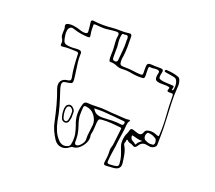

<svg xmlns="http://www.w3.org/2000/svg" viewBox="-128 -918 1255 1119"><g transform="rotate(20 500.0 -359.0)"><path d="M839 -518Q846 -519 847 -522.5Q848 -526 849 -529Q852 -550 848 -567Q846 -578 840 -585.5Q834 -593 821 -595Q809 -597 797.5 -599.5Q786 -602 774 -603Q770 -604 766 -605Q762 -606 762 -610Q764 -620 774 -618Q792 -617 810.5 -614Q829 -611 847 -604Q853 -602 856.5 -596Q860 -590 862 -583Q868 -563 865 -542Q861 -493 863.5 -443Q866 -393 868 -343Q870 -305 870 -266.5Q870 -228 869 -190Q869 -180 857 -172Q845 -164 831 -165Q827 -166 822 -166.5Q817 -167 812 -168Q782 -175 765 -148Q760 -139 753 -134.5Q746 -130 734 -138Q726 -143 716 -145Q706 -147 698 -156Q697 -158 693 -157Q689 -156 690 -154Q691 -146 687 -138Q683 -130 689 -121Q702 -99 707 -73.5Q712 -48 715 -22Q721 21 673 24Q662 25 650.5 25.5Q639 26 627 27Q613 27 614 13Q616 -5 618.5 -23.5Q621 -42 619 -61Q618 -74 622.5 -87Q627 -100 628 -114Q630 -136 633 -157.5Q636 -179 638 -201Q639 -206 638 -208.5Q637 -211 630 -212Q602 -215 574.5 -217Q547 -219 518 -217Q502 -216 498.5 -212Q495 -208 493 -193Q491 -174 490.5 -155Q490 -136 485 -117Q484 -110 485.5 -103Q487 -96 486 -89Q485 -72 474 -53.5Q463 -35 446.5 -22Q430 -9 411 -9Q406 -9 402.5 -7Q399 -5 395 -2Q372 17 345.5 14Q319 11 302 -14Q287 -37 276 -61.5Q265 -86 260 -113Q250 -160 238 -205.5Q226 -251 209 -296Q199 -323 209.5 -342.5Q220 -362 250 -365Q271 -367 267 -386Q260 -421 257 -456.5Q254 -492 253 -528Q253 -539 242 -540Q220 -541 198.5 -541.5Q177 -542 155 -539Q139 -536 141 -551Q143 -561 140.5 -570Q138 -579 133 -586Q129 -593 128.5 -600.5Q128 -608 128 -615Q128 -624 129 -633.5Q130 -643 127 -651Q123 -663 128.5 -668.5Q134 -674 144 -675Q158 -677 171 -675.5Q184 -674 197 -671Q211 -667 224 -662.5Q237 -658 251 -659Q267 -660 265 -674Q264 -688 262.5 -702Q261 -716 259 -729Q258 -745 274 -742Q303 -738 332.5 -738Q362 -738 391 -741Q417 -743 442.5 -742Q468 -741 493 -745Q510 -748 510 -728Q511 -697 510.5 -666Q510 -635 506 -604Q505 -601 504.5 -598.5Q504 -596 504 -593Q502 -565 507.5 -557Q513 -549 540 -550Q565 -550 588.5 -546.5Q612 -543 636 -542Q644 -542 647 -544.5Q650 -547 650 -555Q649 -576 650 -598Q650 -618 671 -618Q688 -617 704 -616.5Q720 -616 736 -616Q755 -616 751 -597Q743 -565 749 -558Q755 -551 786 -548Q796 -547 806 -547Q816 -547 826 -546Q840 -546 842 -543Q844 -540 840 -526Q839 -524 839 -518ZM454 -622V-582Q454 -574 456.5 -569Q459 -564 469 -563Q486 -562 486 -579Q488 -607 491 -635Q494 -663 493 -691Q492 -698 493 -704.5Q494 -711 493 -717Q491 -734 475 -729Q469 -728 462 -729Q455 -730 453 -716Q449 -691 452.5 -667.5Q456 -644 454 -622ZM666 -271Q670 -267 672.5 -268Q675 -269 671 -265Q665 -259 663 -251.5Q661 -244 660 -236Q659 -210 654.5 -184Q650 -158 647 -132Q644 -99 638.5 -67Q633 -35 631 -2Q629 13 645 12Q653 12 660.5 11.5Q668 11 676 10Q690 9 695.5 3.5Q701 -2 699 -15Q698 -37 691.5 -58Q685 -79 677 -98Q669 -116 668.5 -133.5Q668 -151 672 -169Q675 -181 680.5 -192Q686 -203 688 -215Q693 -230 708 -224Q715 -222 722 -219.5Q729 -217 736 -215Q761 -207 769 -230Q773 -242 781 -246Q789 -250 799 -251Q811 -252 822.5 -250Q834 -248 844 -243Q858 -237 859.5 -241.5Q861 -246 861 -256Q864 -312 859.5 -367.5Q855 -423 855 -478Q855 -496 852 -499Q849 -502 832 -501Q811 -499 819 -517Q823 -525 820.5 -527.5Q818 -530 811 -531Q798 -533 785.5 -532.5Q773 -532 760 -533Q739 -535 733 -542.5Q727 -550 729 -569Q730 -573 730.5 -576.5Q731 -580 732 -584Q737 -600 718 -602Q708 -603 697 -601Q686 -599 675 -601Q669 -602 667.5 -598Q666 -594 666 -589Q666 -579 666 -569Q666 -559 667 -548Q667 -534 663.5 -530Q660 -526 646 -526Q615 -525 585 -531Q555 -537 524 -535Q505 -534 486.5 -542.5Q468 -551 448 -550Q441 -550 439.5 -555Q438 -560 437 -566Q436 -586 437 -605Q438 -624 436 -643Q435 -657 434 -672Q433 -687 435 -701Q439 -718 434 -724Q429 -730 411 -728Q392 -727 372 -724Q352 -721 332 -722Q322 -723 312 -723.5Q302 -724 291 -725Q287 -725 283 -724Q279 -723 280 -718Q280 -704 280.5 -690Q281 -676 284 -662Q286 -649 285 -645.5Q284 -642 270 -642Q247 -643 224.5 -647Q202 -651 179 -659Q166 -664 156.5 -656Q147 -648 146 -634Q144 -622 146 -609Q149 -584 154 -572Q159 -560 172 -556.5Q185 -553 210 -553Q221 -553 232 -554.5Q243 -556 254 -554Q268 -551 268 -539Q266 -503 271.5 -468.5Q277 -434 281 -399Q284 -378 283 -368.5Q282 -359 273 -356Q264 -353 242 -350Q221 -349 221 -327Q222 -317 224.5 -308Q227 -299 230 -290Q244 -249 256 -207Q268 -165 275 -121Q281 -91 292.5 -64Q304 -37 326 -15Q350 8 379 -4Q393 -9 395.5 -20.5Q398 -32 399 -44Q401 -68 396 -91Q391 -114 383 -136Q370 -168 369.5 -199.5Q369 -231 379 -263Q384 -281 403 -280Q417 -279 431 -278.5Q445 -278 459 -279Q491 -281 522.5 -277.5Q554 -274 585 -273Q609 -272 630 -270Q651 -268 666 -271ZM451 -264Q463 -242 479.5 -235.5Q496 -229 518 -230Q547 -232 575.5 -232.5Q604 -233 632 -229Q644 -228 646 -243Q647 -253 635 -253Q604 -256 572 -259Q540 -262 508 -264Q495 -265 480.5 -264.5Q466 -264 451 -264ZM414 -59V-39Q417 -22 434 -28Q446 -33 457.5 -49Q469 -65 468 -78Q467 -101 470.5 -124Q474 -147 476 -170Q478 -199 458 -226.5Q438 -254 403 -258Q389 -260 388 -247Q386 -225 386 -202.5Q386 -180 393 -157Q401 -134 407.5 -109.5Q414 -85 414 -59ZM832 -181Q837 -182 842 -181.5Q847 -181 850 -186Q855 -193 852.5 -206Q850 -219 842 -223Q835 -227 828 -230.5Q821 -234 813 -235Q806 -236 799 -237.5Q792 -239 787 -229Q782 -218 784.5 -206.5Q787 -195 797 -190Q805 -186 813.5 -183Q822 -180 832 -181ZM318 -128Q300 -128 293 -147Q284 -174 286 -204Q289 -233 313 -235Q324 -234 334 -224Q344 -214 345 -203V-182Q346 -174 344.5 -165Q343 -156 341 -149Q337 -130 320 -128ZM314 -225H313Q298 -225 295 -203Q293 -176 302 -150Q307 -136 320 -137Q329 -139 332 -151Q334 -160 335 -168Q336 -176 336 -182V-202Q335 -210 327.5 -217.5Q320 -225 314 -225ZM779 -181Q763 -180 748.5 -183.5Q734 -187 720 -191Q713 -193 712 -190.5Q711 -188 712 -183Q714 -168 725.5 -162.5Q737 -157 746 -149Q751 -147 751 -151Q755 -162 763.5 -168Q772 -174 779 -181Z"/></g></svg>

Font: Rock 3D
Style: Regular
Weight: 400
Version: Version 1.000